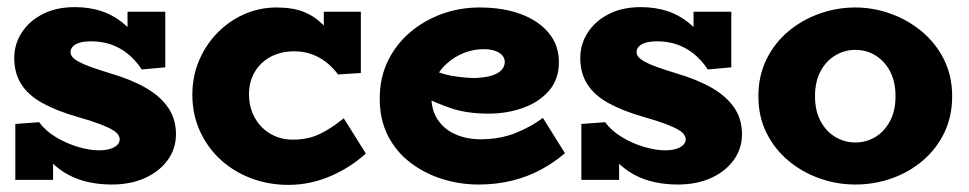

<svg xmlns="http://www.w3.org/2000/svg" viewBox="-20 -504 2719 539"><path d="M294 14Q260 14 229.5 7.5Q199 1 172.5 -13Q146 -27 123 -50Q100 -73 82 -105L129 -108V1H23V-156L90 -161Q107 -137 137 -119Q167 -101 199.5 -91.5Q232 -82 257 -82Q276 -82 289 -86Q302 -90 309 -97Q316 -104 316 -113Q316 -119 311.5 -126Q307 -133 295 -140Q283 -147 259.5 -156Q236 -165 197 -176Q138 -193 98.5 -215Q59 -237 39.5 -268Q20 -299 20 -341Q20 -380 41 -412.5Q62 -445 100 -464.5Q138 -484 190 -484Q232 -484 267 -472Q302 -460 331.5 -434Q361 -408 385 -365L338 -361V-471H444V-315L378 -309Q360 -336 338 -353.5Q316 -371 290.5 -379.5Q265 -388 236 -388Q218 -388 205 -384.5Q192 -381 185 -374Q178 -367 178 -358Q178 -351 183 -344.5Q188 -338 200.5 -331Q213 -324 235 -316Q257 -308 290 -298Q348 -281 389 -257.5Q430 -234 452 -202Q474 -170 474 -127Q474 -87 451 -55Q428 -23 387.5 -4.5Q347 14 294 14Z M790 15Q734 15 685 -3.5Q636 -22 599 -56Q562 -90 541 -136.5Q520 -183 520 -238Q520 -290 539 -334.5Q558 -379 591 -412.5Q624 -446 666.5 -464.5Q709 -483 756 -483Q802 -483 833 -470.5Q864 -458 887.5 -434Q911 -410 932 -375L889 -381V-471H993V-299L929 -295Q914 -315 895.5 -329.5Q877 -344 854.5 -352Q832 -360 805 -360Q778 -360 755 -351.5Q732 -343 715 -327Q698 -311 688.5 -289Q679 -267 679 -240Q679 -203 695 -174Q711 -145 739 -128.5Q767 -112 802 -112Q845 -112 878 -128Q911 -144 945 -172L1007 -73Q963 -33 906.5 -9Q850 15 790 15Z M1323 14Q1271 14 1221.5 -1.5Q1172 -17 1132 -47.5Q1092 -78 1069 -123Q1046 -168 1046 -227Q1046 -286 1069 -333Q1092 -380 1131.5 -413.5Q1171 -447 1221 -465Q1271 -483 1326 -483Q1392 -483 1442 -464.5Q1492 -446 1520.5 -411.5Q1549 -377 1549 -330Q1549 -281 1521 -249Q1493 -217 1448 -201Q1403 -185 1352 -185Q1291 -185 1246.5 -200Q1202 -215 1158 -238V-323Q1213 -297 1249.5 -291Q1286 -285 1313 -285Q1341 -286 1359.5 -291.5Q1378 -297 1387.5 -307Q1397 -317 1397 -330Q1397 -346 1381 -356Q1365 -366 1338 -366Q1310 -366 1284 -356Q1258 -346 1237 -328Q1216 -310 1203.5 -286Q1191 -262 1191 -233Q1191 -194 1209.5 -167Q1228 -140 1259.5 -126.5Q1291 -113 1329 -113Q1383 -113 1427 -130.5Q1471 -148 1504 -173L1566 -74Q1536 -48 1499 -28Q1462 -8 1418 3Q1374 14 1323 14Z M1883 14Q1849 14 1818.5 7.5Q1788 1 1761.5 -13Q1735 -27 1712 -50Q1689 -73 1671 -105L1718 -108V1H1612V-156L1679 -161Q1696 -137 1726 -119Q1756 -101 1788.5 -91.5Q1821 -82 1846 -82Q1865 -82 1878 -86Q1891 -90 1898 -97Q1905 -104 1905 -113Q1905 -119 1900.5 -126Q1896 -133 1884 -140Q1872 -147 1848.5 -156Q1825 -165 1786 -176Q1727 -193 1687.5 -215Q1648 -237 1628.5 -268Q1609 -299 1609 -341Q1609 -380 1630 -412.5Q1651 -445 1689 -464.5Q1727 -484 1779 -484Q1821 -484 1856 -472Q1891 -460 1920.5 -434Q1950 -408 1974 -365L1927 -361V-471H2033V-315L1967 -309Q1949 -336 1927 -353.5Q1905 -371 1879.5 -379.5Q1854 -388 1825 -388Q1807 -388 1794 -384.5Q1781 -381 1774 -374Q1767 -367 1767 -358Q1767 -351 1772 -344.5Q1777 -338 1789.5 -331Q1802 -324 1824 -316Q1846 -308 1879 -298Q1937 -281 1978 -257.5Q2019 -234 2041 -202Q2063 -170 2063 -127Q2063 -87 2040 -55Q2017 -23 1976.5 -4.5Q1936 14 1883 14Z M2381 14Q2329 14 2280 -3.5Q2231 -21 2192.5 -53.5Q2154 -86 2131.5 -131.5Q2109 -177 2109 -234Q2109 -291 2131.5 -337Q2154 -383 2192.5 -415.5Q2231 -448 2280 -465.5Q2329 -483 2381 -483Q2432 -483 2480.5 -465.5Q2529 -448 2568 -415.5Q2607 -383 2630 -337Q2653 -291 2653 -234Q2653 -177 2631 -131.5Q2609 -86 2571 -53.5Q2533 -21 2484 -3.5Q2435 14 2381 14ZM2381 -104Q2412 -104 2437.5 -119.5Q2463 -135 2478.5 -164Q2494 -193 2494 -234Q2494 -275 2478.5 -304Q2463 -333 2437.5 -348.5Q2412 -364 2381 -364Q2351 -364 2325 -348.5Q2299 -333 2283.5 -304Q2268 -275 2268 -234Q2268 -193 2283.5 -164Q2299 -135 2325 -119.5Q2351 -104 2381 -104Z"/></svg>

Font: BioRhyme ExtraBold ExtraBold
Style: Regular
Weight: 800
Version: Version 1.600;gftools[0.9.33]